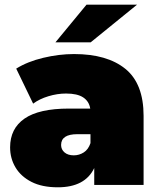

<svg xmlns="http://www.w3.org/2000/svg" viewBox="-20 -787 679 817"><path d="M381 0V-72Q342 10 226 10Q159 10 114 -13Q69 -36 46 -74.5Q23 -113 23 -160Q23 -240 84.5 -282.5Q146 -325 273 -325H364Q359 -356 334 -372.5Q309 -389 261 -389Q224 -389 186 -377.5Q148 -366 121 -346L49 -495Q97 -525 164 -541Q231 -557 295 -557Q436 -557 513.5 -494Q591 -431 591 -294V0ZM365 -178V-216H309Q240 -216 240 -170Q240 -151 254.5 -138.5Q269 -126 294 -126Q317 -126 336.5 -138.5Q356 -151 365 -178ZM216 -607 348 -767H563L366 -607Z"/></svg>

Font: Montserrat Black
Style: Regular
Weight: 900
Designer: Julieta Ulanovsky
Foundry: Julieta Ulanovsky
Version: Version 9.000; ttfautohint (v1.8.4.7-5d5b)